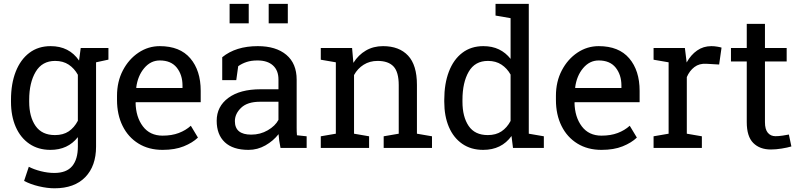

<svg xmlns="http://www.w3.org/2000/svg" viewBox="-20 -782 4229 1015"><path d="M268.1 213.4Q230 213.4 185.5 202.9Q141.1 192.4 107.4 174.3L132.3 99.6Q159.2 113.8 195.8 123Q232.4 132.3 267.1 132.3Q331.5 132.3 361.6 96.2Q391.6 60.1 391.6 -6.8V-57.1Q338.9 10.3 246.6 10.3Q182.1 10.3 135.3 -21.7Q88.4 -53.7 63.2 -111.1Q38.1 -168.5 38.1 -244.1V-254.4Q38.1 -339.4 63.2 -403.3Q88.4 -467.3 135.3 -502.7Q182.1 -538.1 247.6 -538.1Q345.7 -538.1 397.9 -461.9L406.7 -528.3H553.2V-466.8L487.8 -452.6V-6.8Q487.8 95.7 430.7 154.5Q373.5 213.4 268.1 213.4ZM270.5 -67.9Q314 -67.9 343.3 -87.6Q372.6 -107.4 391.6 -143.6V-386.7Q373 -420.4 343.3 -440.2Q313.5 -460 271.5 -460Q202.6 -460 168.5 -402.3Q134.3 -344.7 134.3 -254.4V-244.1Q134.3 -164.6 168 -116.2Q201.7 -67.9 270.5 -67.9Z M839.4 10.3Q766.1 10.3 711.9 -23.2Q657.7 -56.6 628.2 -116.2Q598.6 -175.8 598.6 -253.9V-275.4Q598.6 -350.6 629.6 -409.9Q660.6 -469.2 712.2 -503.7Q763.7 -538.1 824.7 -538.1Q931.2 -538.1 986.1 -473.6Q1041 -409.2 1041 -301.8V-241.7H698.2L696.8 -239.3Q698.2 -163.1 735.4 -114Q772.5 -64.9 839.4 -64.9Q888.2 -64.9 925 -78.9Q961.9 -92.8 988.8 -117.2L1026.4 -54.7Q998 -27.3 951.4 -8.5Q904.8 10.3 839.4 10.3ZM701.2 -316.9H944.8V-329.6Q944.8 -386.2 914.6 -424.3Q884.3 -462.4 824.7 -462.4Q776.4 -462.4 742.2 -421.6Q708 -380.9 700.2 -319.3Z M1293.9 10.3Q1211.4 10.3 1168.5 -30Q1125.5 -70.3 1125.5 -143.6Q1125.5 -218.8 1187 -264.4Q1248.5 -310.1 1357.9 -310.1H1452.1V-361.8Q1452.1 -409.7 1423.1 -436Q1394 -462.4 1341.3 -462.4Q1308.1 -462.4 1283.7 -454.3Q1259.3 -446.3 1239.3 -432.1L1229 -358.4H1154.8V-479.5Q1226.6 -538.1 1342.8 -538.1Q1439 -538.1 1493.7 -492.2Q1548.3 -446.3 1548.3 -360.8V-106.4Q1548.3 -96.2 1548.6 -86.4Q1548.8 -76.7 1549.8 -66.9L1601.1 -61.5V0H1462.9Q1454.6 -40 1452.6 -72.8Q1424.8 -37.1 1383.1 -13.4Q1341.3 10.3 1293.9 10.3ZM1308.1 -70.3Q1356 -70.3 1395.5 -93.3Q1435.1 -116.2 1452.1 -148.4V-244.1H1354.5Q1288.1 -244.1 1254.9 -212.4Q1221.7 -180.7 1221.7 -141.6Q1221.7 -70.3 1308.1 -70.3ZM1400.4 -658.7V-761.7H1501.5V-658.7ZM1193.8 -658.7V-761.7H1294.9V-658.7Z M1675.8 0V-61.5L1755.4 -75.2V-452.6L1675.8 -466.3V-528.3H1841.3L1848.1 -449.7Q1874.5 -491.7 1914.3 -514.9Q1954.1 -538.1 2004.9 -538.1Q2090.3 -538.1 2137.2 -488Q2184.1 -438 2184.1 -333.5V-75.2L2263.7 -61.5V0H2008.3V-61.5L2087.9 -75.2V-331.5Q2087.9 -401.4 2060.3 -430.7Q2032.7 -460 1976.1 -460Q1934.6 -460 1902.6 -439.9Q1870.6 -419.9 1851.6 -385.3V-75.2L1931.2 -61.5V0Z M2534.2 10.3Q2469.7 10.3 2423.6 -21.7Q2377.4 -53.7 2353 -110.8Q2328.6 -168 2328.6 -244.1V-254.4Q2328.6 -339.4 2353 -403.3Q2377.4 -467.3 2423.8 -502.7Q2470.2 -538.1 2535.2 -538.1Q2582 -538.1 2617.9 -520.8Q2653.8 -503.4 2679.2 -470.7V-686L2599.6 -699.7V-761.7H2775.4V-75.2L2855 -61.5V0H2691.9L2684.1 -63Q2631.3 10.3 2534.2 10.3ZM2558.6 -67.9Q2601.6 -67.9 2630.9 -87.4Q2660.2 -106.9 2679.2 -142.6V-387.7Q2660.6 -420.9 2630.9 -440.4Q2601.1 -460 2559.6 -460Q2490.7 -460 2457.8 -402.8Q2424.8 -345.7 2424.8 -254.4V-244.1Q2424.8 -164.6 2457.5 -116.2Q2490.2 -67.9 2558.6 -67.9Z M3159.7 10.3Q3086.4 10.3 3032.2 -23.2Q2978 -56.6 2948.5 -116.2Q2918.9 -175.8 2918.9 -253.9V-275.4Q2918.9 -350.6 2950 -409.9Q2981 -469.2 3032.5 -503.7Q3084 -538.1 3145 -538.1Q3251.5 -538.1 3306.4 -473.6Q3361.3 -409.2 3361.3 -301.8V-241.7H3018.6L3017.1 -239.3Q3018.6 -163.1 3055.7 -114Q3092.8 -64.9 3159.7 -64.9Q3208.5 -64.9 3245.4 -78.9Q3282.2 -92.8 3309.1 -117.2L3346.7 -54.7Q3318.4 -27.3 3271.7 -8.5Q3225.1 10.3 3159.7 10.3ZM3021.5 -316.9H3265.1V-329.6Q3265.1 -386.2 3234.9 -424.3Q3204.6 -462.4 3145 -462.4Q3096.7 -462.4 3062.5 -421.6Q3028.3 -380.9 3020.5 -319.3Z M3435.1 0V-61.5L3514.6 -75.2V-452.6L3435.1 -466.3V-528.3H3600.6L3608.9 -460.9L3609.9 -451.7Q3632.3 -492.2 3665.3 -515.1Q3698.2 -538.1 3740.7 -538.1Q3755.9 -538.1 3771.7 -535.4Q3787.6 -532.7 3794.4 -530.3L3781.7 -440.9L3714.8 -444.8Q3676.8 -447.3 3650.9 -427.5Q3625 -407.7 3610.8 -374.5V-75.2L3690.4 -61.5V0Z M4055.2 8.3Q3996.6 8.3 3962.2 -26.1Q3927.7 -60.5 3927.7 -136.2V-457H3844.2V-528.3H3927.7V-655.8H4023.9V-528.3H4138.7V-457H4023.9V-136.2Q4023.9 -98.1 4039.1 -80.1Q4054.2 -62 4079.6 -62Q4096.7 -62 4117.7 -65.2Q4138.7 -68.4 4150.4 -70.8L4163.6 -7.8Q4142.6 -1.5 4112.1 3.4Q4081.5 8.3 4055.2 8.3Z"/></svg>

Font: Roboto Slab
Style: Regular
Weight: 400
Designer: Google
Version: Version 2.000; ttfautohint (v1.8.1.43-b0c9)